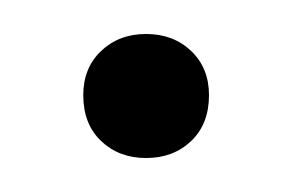

<svg xmlns="http://www.w3.org/2000/svg" viewBox="-20 -379 172 113"><path d="M29 -323Q29 -339 39.5 -349Q50 -359 66 -359Q82 -359 92.5 -349Q103 -339 103 -323Q103 -306 92.5 -296Q82 -286 66 -286Q50 -286 39.5 -296Q29 -306 29 -323Z"/></svg>

Font: Moniqa SemBd Narrow Heading
Style: Regular
Weight: 600
Width: 4
Designer: Rajesh Rajput
Foundry: Rajesh Rajput
Version: Version 1.000